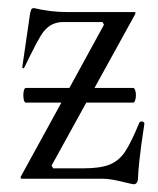

<svg xmlns="http://www.w3.org/2000/svg" viewBox="-20 -445 394 478"><path d="M283.7 7.3Q253.9 0 236.8 0H35.6Q31.2 0 31.2 -2.9Q31.2 -4.9 34.2 -9.8L132.8 -189.5H44.4Q41.5 -189.5 39.8 -194.8Q38.1 -200.2 38.1 -208Q38.1 -215.3 39.8 -220.7Q41.5 -226.1 44.4 -226.1H152.8L238.8 -383.3L235.4 -390.1H137.2Q107.4 -390.1 88.9 -366.7Q81.1 -356.9 69.8 -335.4Q58.6 -314 40.5 -276.9Q40 -274.9 38.1 -274.9Q37.1 -274.9 36.1 -275.9Q35.2 -276.9 35.6 -278.8L54.7 -410.2Q56.2 -418.5 57.9 -421.6Q59.6 -424.8 64.9 -424.8Q105 -415 147.5 -415H313.5Q317.4 -415 317.4 -413.1Q317.4 -411.6 315.4 -407.7L215.3 -226.1H311.5Q314.5 -226.1 316.4 -220.7Q318.4 -215.3 318.4 -208Q318.4 -200.7 316.4 -195.1Q314.5 -189.5 311.5 -189.5H194.8L108.4 -32.7L112.3 -25.9H187.5Q230.5 -25.9 253.7 -35.6Q276.9 -45.4 291.7 -67.9Q306.6 -90.3 326.7 -139.2Q328.1 -142.6 332.5 -142.6Q335.4 -142.6 337.6 -141.1Q339.8 -139.6 339.4 -136.7Q330.6 -79.1 327.1 -46.1Q323.7 -13.2 323.7 -3.9Q323.7 13.7 312.5 13.7Q310.1 13.7 283.7 7.3Z"/></svg>

Font: JuniusX Light
Style: Regular
Weight: 300
Designer: Peter S. Baker
Foundry: Briery Creek Software
Version: Version 1.008